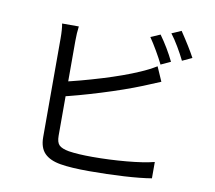

<svg xmlns="http://www.w3.org/2000/svg" viewBox="-89 -928 1178 1052"><g transform="rotate(10 500.0 -401.5)"><path d="M810 -647 756 -622Q741 -653 718 -692.5Q695 -732 675 -761L728 -784Q775 -719 810 -647ZM922 -688 868 -663Q852 -696 829 -735Q806 -774 785 -801L838 -824Q893 -742 922 -688ZM274 -669V-618V-526V-413V-298V-202V-141Q274 -104 289.5 -89Q305 -74 344 -67Q395 -59 476 -59Q570 -59 665 -67.5Q760 -76 818 -91V0Q758 10 665.5 15.5Q573 21 472 21Q371 21 312 11Q252 1 222 -29.5Q192 -60 192 -119V-189V-292V-411V-525V-618V-669Q192 -719 186 -750H279Q274 -712 274 -669ZM654 -565Q699 -584 742 -610L777 -530L683 -491Q589 -453 463 -414Q337 -375 237 -352V-435Q336 -457 454 -493Q572 -529 654 -565Z"/></g></svg>

Font: Merged Yaku Han JP
Style: Regular
Weight: 400
Designer: Ryoko NISHIZUKA 西塚涼子 (kana, bopomofo & ideographs); Paul D. Hunt (Latin, Greek & Cyrillic); Sandoll Communications 산돌커뮤니
Foundry: Adobe
Version: Version 2.004